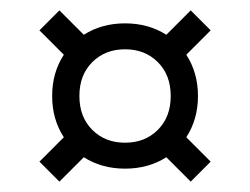

<svg xmlns="http://www.w3.org/2000/svg" viewBox="-20 -403 482 370"><path d="M56 -91.5 103 -138.5Q80.5 -173 80.5 -218Q80.5 -263 103 -297.5L56 -344.5L94.5 -383L141.5 -336Q176 -358 221 -358Q266 -358 300.5 -336L347.5 -383L386 -344.5L339 -297.5Q361.5 -263 361.5 -218Q361.5 -173 339 -138.5L386 -91.5L347.5 -53L300.5 -100Q266 -78 221 -78Q176 -78 141.5 -100L94.5 -53ZM221 -128Q259.5 -128 284.2 -152.8Q309 -177.5 309 -218Q309 -258.5 284.2 -283.2Q259.5 -308 221 -308Q182.5 -308 157.8 -283.2Q133 -258.5 133 -218Q133 -177.5 157.8 -152.8Q182.5 -128 221 -128Z"/></svg>

Font: Newsreader Text SemiBold
Style: Regular
Weight: 600
Designer: Hugues Gentile
Foundry: Production Type
Version: Version 1.001